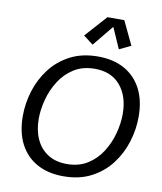

<svg xmlns="http://www.w3.org/2000/svg" viewBox="-101 -1032 950 1125"><g transform="rotate(10 374.0 -469.5)"><path d="M352.5 11.7Q261.2 11.7 195.1 -24.9Q128.9 -61.5 93.5 -130.4Q58.1 -199.2 58.1 -295.4Q58.1 -371.6 81.3 -446Q104.5 -520.5 151.4 -581.3Q198.2 -642.1 268.6 -678.5Q338.9 -714.8 432.6 -714.8Q524.4 -714.8 590.3 -678.2Q656.2 -641.6 691.9 -572.8Q727.5 -503.9 727.5 -407.7Q727.5 -332 704.3 -257.6Q681.2 -183.1 634.5 -122.3Q587.9 -61.5 517.6 -24.9Q447.3 11.7 352.5 11.7ZM359.9 -62.5Q431.6 -62.5 483.4 -95.2Q535.2 -127.9 568.1 -180.2Q601.1 -232.4 616.9 -292.5Q632.8 -352.5 632.8 -407.2Q632.8 -512.2 579.1 -576.4Q525.4 -640.6 426.8 -640.6Q355 -640.6 303 -607.9Q251 -575.2 217.8 -522.7Q184.6 -470.2 168.7 -410.2Q152.8 -350.1 152.8 -295.4Q152.8 -226.6 177 -174.1Q201.2 -121.6 247.6 -92Q293.9 -62.5 359.9 -62.5ZM388.2 -777.3 330.1 -821.8 446.3 -951.2H546.4L613.3 -810.5L544.4 -777.3L489.7 -901.4Z"/></g></svg>

Font: Schibsted Grotesk
Style: Italic
Weight: 400
Italic angle: -12°
Designer: Bakken & Baeck AS, Henrik Kongsvoll
Foundry: Schibsted ASA
Version: Version 1.100; ttfautohint (v1.8.4.7-5d5b);gftools[0.9.25]